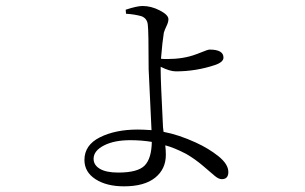

<svg xmlns="http://www.w3.org/2000/svg" viewBox="-20 -580 1040 654"><path d="M382.8 7.8Q449.2 7.8 472.7 -16.1Q496.1 -40 497.1 -96.7Q461.9 -102.5 423.8 -102.5Q369.1 -102.5 334 -84.5Q298.8 -66.4 298.8 -39.1Q298.8 -17.6 320.3 -4.9Q341.8 7.8 382.8 7.8ZM535.2 -147.5 537.1 -130.9Q588.9 -121.1 646.5 -94.7Q691.4 -74.2 724.6 -47.4Q757.8 -20.5 757.8 5.9Q757.8 30.3 735.4 30.3Q724.6 30.3 710.9 18.6Q697.3 6.8 670.9 -15.6Q644.5 -38.1 614.3 -55.7Q573.2 -77.1 543 -85Q544.9 -67.4 544.9 -52.7Q544.9 -3.9 508.3 25.4Q471.7 54.7 402.3 54.7Q342.8 54.7 305.2 30.3Q267.6 5.9 267.6 -35.2Q267.6 -85.9 320.3 -112.3Q373 -138.7 449.2 -138.7Q466.8 -138.7 496.1 -136.7Q487.3 -319.3 486.3 -344.7Q486.3 -475.6 483.4 -496.1Q481.4 -516.6 462.9 -524.4Q440.4 -531.2 409.2 -533.2L408.2 -546.9Q446.3 -559.6 465.8 -559.6Q495.1 -559.6 524.4 -544.4Q553.7 -529.3 553.7 -514.6Q553.7 -504.9 547.4 -491.7Q541 -478.5 538.1 -468.8Q533.2 -439.5 528.3 -379.9Q536.1 -378.9 548.8 -378.9Q604.5 -378.9 646.5 -394.5Q655.3 -397.5 666 -401.9Q676.8 -406.2 683.6 -408.7Q690.4 -411.1 694.3 -411.1Q741.2 -411.1 741.2 -383.8Q741.2 -368.2 711.9 -358.4Q647.5 -336.9 579.1 -336.9Q558.6 -336.9 527.3 -352.5V-338.9Q527.3 -303.7 535.2 -147.5Z"/></svg>

Font: GenYoMin TW TTF Light
Style: Regular
Weight: 300
Version: Version 1.300